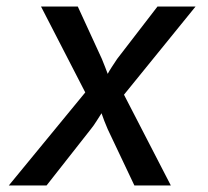

<svg xmlns="http://www.w3.org/2000/svg" viewBox="-20 -570 640 590"><path d="M7 0 242 -286 106 -550H219L293 -389Q298 -377 303 -364Q308 -351 311 -343Q315 -351 323.5 -364Q332 -377 340 -389L464 -550H581L361 -279L505 0H393L311 -173Q306 -184 300.5 -198.5Q295 -213 292 -222Q286 -213 277 -198.5Q268 -184 259 -173L123 0Z"/></svg>

Font: JetBrains Mono NL Medium
Style: Italic
Weight: 500
Italic angle: -9°
Monospace: yes
Designer: Philipp Nurullin, Konstantin Bulenkov
Foundry: JetBrains
Version: Version 2.305; ttfautohint (v1.8.4.7-5d5b)